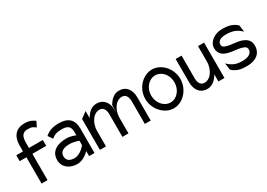

<svg xmlns="http://www.w3.org/2000/svg" viewBox="-2 -1332 2826 2032"><g transform="rotate(-30 1411.0 -316.0)"><path d="M23 -321H105V0H178V-321H347V-393H178V-466C178 -534 204 -572 262 -572C321 -572 329 -560 358 -539L390 -602C357 -625 330 -643 262 -643C167 -643 107 -582 105 -472V-393H23Z M372 -132C372 -45 443 11 540 11C621 11 686 -62 686 -62V0H752V-299C752 -410 692 -462 579 -462C499 -462 452 -440 411 -405L449 -349C485 -382 520 -391 579 -391C648 -391 679 -366 679 -299V-258C679 -258 627 -283 570 -283C461 -283 372 -241 372 -132ZM449 -133C449 -197 506 -214 570 -214C624 -214 679 -192 679 -192V-139C679 -139 621 -58 543 -58C488 -58 449 -81 449 -133Z M818 0H892V-187C892 -243 910 -288 933 -319C953 -347 984 -371 1025 -371C1072 -371 1093 -331 1093 -276V0H1165H1167V-187C1167 -243 1184 -288 1207 -319C1227 -347 1258 -371 1299 -371C1346 -371 1367 -331 1367 -276V0H1439V-284C1439 -379 1390 -443 1306 -443C1240 -443 1197 -397 1167 -345V-267L1165 -266V-284C1165 -379 1115 -443 1031 -443C965 -443 922 -397 892 -345V-432L818 -377Z M1503 -226C1503 -95 1607 11 1718 11C1829 11 1931 -95 1931 -226C1931 -357 1829 -462 1718 -462C1607 -462 1503 -357 1503 -226ZM1575 -226C1575 -318 1640 -391 1718 -391C1796 -391 1859 -318 1859 -226C1859 -134 1796 -60 1718 -60C1640 -60 1575 -134 1575 -226Z M1993 -148C1993 -53 2042 11 2126 11C2192 11 2236 -35 2266 -87V0H2340V-432H2266V-245C2266 -189 2248 -144 2225 -113C2205 -85 2174 -61 2133 -61C2086 -61 2065 -101 2065 -156V-432H1993Z M2402 -327C2402 -245 2464 -218 2526 -206C2572 -196 2631 -196 2672 -180C2694 -173 2714 -162 2714 -135C2714 -80 2660 -60 2599 -60C2523 -60 2482 -75 2422 -130L2434 -48C2482 0 2542 11 2604 11C2741 11 2791 -57 2791 -135C2791 -199 2754 -229 2708 -247C2650 -271 2567 -264 2512 -286C2494 -293 2479 -302 2479 -327C2479 -375 2528 -391 2583 -391C2659 -391 2706 -376 2766 -321L2754 -403C2705 -451 2640 -462 2578 -462C2477 -462 2402 -399 2402 -327Z"/></g></svg>

Font: Charger Sport
Style: Nrw
Weight: 400
Designer: Jasper
Foundry: Cannot Into Space Fonts
Version: Version 1.1